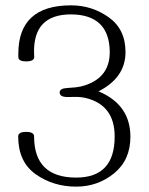

<svg xmlns="http://www.w3.org/2000/svg" viewBox="-20 -694 562 726"><path d="M268.1 11.7Q181.2 11.7 115 -35.2Q48.8 -82 48.8 -178.2Q48.8 -195.3 78.6 -195.3Q108.9 -195.3 108.9 -178.2Q108.9 -22.5 268.1 -22.5Q413.6 -22.5 413.6 -177.7Q413.6 -296.4 305.2 -323.2Q287.1 -327.6 265.6 -327.6L235.4 -327.1Q205.6 -327.1 205.6 -344.2Q205.6 -359.9 234.4 -361.3Q246.1 -361.8 266.6 -363.8Q287.1 -366.2 302.2 -371.6Q395 -402.3 395 -497.1Q394 -638.7 248.5 -639.6Q103.5 -639.6 108.9 -490.2L109.4 -479Q109.9 -461.9 78.6 -461.9Q49.8 -461.9 49.3 -478V-490.7Q49.3 -673.8 248.5 -673.8Q327.6 -673.8 391.1 -628.7Q454.6 -583.5 454.6 -497.1Q454.6 -400.4 352.5 -348.6Q473.1 -298.3 473.1 -176.8Q473.1 -88.9 411.4 -38.6Q349.6 11.7 268.1 11.7Z"/></svg>

Font: Gayathri Thin
Style: Regular
Weight: 100
Designer: Binoy Dominic <binoy.domenic@gmail.com>
Foundry: SMC
Version: Version 1.000